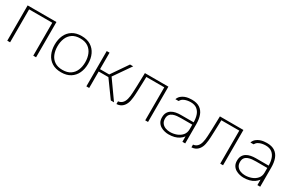

<svg xmlns="http://www.w3.org/2000/svg" viewBox="100 -1505 3720 2483"><g transform="rotate(30 1960.0 -263.5)"><path d="M73 0V-527H503V0H461V-492H115V0Z M878 7Q796 7 740.5 -28Q685 -63 657 -124Q629 -185 629 -263Q629 -342 657 -403Q685 -464 740.5 -499Q796 -534 878 -534Q960 -534 1015.5 -499Q1071 -464 1099.5 -403Q1128 -342 1128 -263Q1128 -185 1099.5 -124Q1071 -63 1015.5 -28Q960 7 878 7ZM878 -29Q950 -29 996 -60Q1042 -91 1064 -144Q1086 -197 1086 -263Q1086 -328 1064 -381.5Q1042 -435 996 -466.5Q950 -498 878 -498Q806 -498 760 -466.5Q714 -435 692.5 -381.5Q671 -328 671 -263Q671 -197 692.5 -144Q714 -91 760 -60Q806 -29 878 -29Z M1254 0V-527H1296V-281H1433L1602 -527H1649L1473 -273L1667 0H1619L1441 -246H1296V0Z M1705 4V-37Q1724 -39 1738.5 -46Q1753 -53 1764 -63Q1790 -88 1801 -131Q1812 -174 1814 -225Q1817 -271 1818.5 -323.5Q1820 -376 1821.5 -428.5Q1823 -481 1824 -527H2175V0H2133V-493H1865Q1864 -447 1862.5 -403.5Q1861 -360 1859.5 -318Q1858 -276 1856 -234Q1854 -182 1844 -130.5Q1834 -79 1805 -44Q1789 -24 1764.5 -11Q1740 2 1705 4Z M2482 7Q2456 7 2425 0Q2394 -7 2365.5 -23.5Q2337 -40 2319 -69Q2301 -98 2301 -142Q2301 -186 2317 -214.5Q2333 -243 2360.5 -260Q2388 -277 2423 -284Q2458 -291 2496 -291H2688Q2688 -348 2672.5 -395Q2657 -442 2621.5 -470Q2586 -498 2526 -498Q2501 -498 2473 -492.5Q2445 -487 2420.5 -473Q2396 -459 2381 -432H2334Q2347 -467 2371 -487Q2395 -507 2423 -517.5Q2451 -528 2478 -531Q2505 -534 2524 -534Q2599 -534 2644 -503.5Q2689 -473 2709.5 -417.5Q2730 -362 2730 -287V0H2688V-81Q2667 -53 2637 -33Q2607 -13 2568.5 -3Q2530 7 2482 7ZM2485 -29Q2534 -29 2580.5 -46Q2627 -63 2657.5 -98Q2688 -133 2688 -187V-256H2521Q2492 -256 2461 -253Q2430 -250 2403 -239.5Q2376 -229 2359.5 -207Q2343 -185 2343 -147Q2343 -106 2363.5 -79.5Q2384 -53 2416.5 -41Q2449 -29 2485 -29Z M2825 4V-37Q2844 -39 2858.5 -46Q2873 -53 2884 -63Q2910 -88 2921 -131Q2932 -174 2934 -225Q2937 -271 2938.5 -323.5Q2940 -376 2941.5 -428.5Q2943 -481 2944 -527H3295V0H3253V-493H2985Q2984 -447 2982.5 -403.5Q2981 -360 2979.5 -318Q2978 -276 2976 -234Q2974 -182 2964 -130.5Q2954 -79 2925 -44Q2909 -24 2884.5 -11Q2860 2 2825 4Z M3602 7Q3576 7 3545 0Q3514 -7 3485.5 -23.5Q3457 -40 3439 -69Q3421 -98 3421 -142Q3421 -186 3437 -214.5Q3453 -243 3480.5 -260Q3508 -277 3543 -284Q3578 -291 3616 -291H3808Q3808 -348 3792.5 -395Q3777 -442 3741.5 -470Q3706 -498 3646 -498Q3621 -498 3593 -492.5Q3565 -487 3540.5 -473Q3516 -459 3501 -432H3454Q3467 -467 3491 -487Q3515 -507 3543 -517.5Q3571 -528 3598 -531Q3625 -534 3644 -534Q3719 -534 3764 -503.5Q3809 -473 3829.5 -417.5Q3850 -362 3850 -287V0H3808V-81Q3787 -53 3757 -33Q3727 -13 3688.5 -3Q3650 7 3602 7ZM3605 -29Q3654 -29 3700.5 -46Q3747 -63 3777.5 -98Q3808 -133 3808 -187V-256H3641Q3612 -256 3581 -253Q3550 -250 3523 -239.5Q3496 -229 3479.5 -207Q3463 -185 3463 -147Q3463 -106 3483.5 -79.5Q3504 -53 3536.5 -41Q3569 -29 3605 -29Z"/></g></svg>

Font: Onest Thin
Style: Regular
Weight: 250
Designer: Dmitri Voloshin, Andrey Kudryavtsev
Foundry: Dmitri Voloshin, Andrey Kudryavtsev
Version: Version 1.000;gftools[0.9.33]